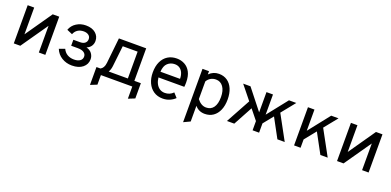

<svg xmlns="http://www.w3.org/2000/svg" viewBox="-2 -1367 4916 2414"><g transform="rotate(20 2456.5 -160.0)"><path d="M83 0V-511H170V-153L418 -511H505V0H418V-357L170 0Z M862 12Q786.5 12 725.8 -25.2Q665 -62.5 638 -130L714 -157Q734.5 -113 772.5 -90.5Q810.5 -68 862 -68Q911 -68 941 -88.2Q971 -108.5 971 -145Q971 -179 942.5 -199Q914 -219 860 -219H771V-299H860Q903.5 -299 926.8 -319Q950 -339 950 -372Q950 -405 924.8 -424Q899.5 -443 859 -443Q814 -443 780.8 -422Q747.5 -401 731 -359L657 -391Q679 -452.5 734.8 -487.8Q790.5 -523 860 -523Q942.5 -523 990.2 -482.5Q1038 -442 1038 -379Q1038 -341.5 1018.5 -311.2Q999 -281 959 -265Q1008 -253 1033.5 -218.5Q1059 -184 1059 -142Q1059 -74.5 1006.2 -31.2Q953.5 12 862 12Z M1161.5 163V-76H1214.5Q1235.5 -86.5 1249.5 -109.8Q1263.5 -133 1267.5 -171L1303.5 -511H1668.5V-76H1755.5V128L1668.5 163V0H1248.5V128ZM1325.5 -76H1581.5V-435H1382.5L1351.5 -158Q1348.5 -132 1341.5 -111.5Q1334.5 -91 1325.5 -76Z M2076.5 12Q2006.5 12 1955.5 -22.5Q1904.5 -57 1877 -117.5Q1849.5 -178 1849.5 -256Q1849.5 -340.5 1878 -400.2Q1906.5 -460 1957.5 -491.5Q2008.5 -523 2076.5 -523Q2134 -523 2182 -497.2Q2230 -471.5 2258.8 -417.8Q2287.5 -364 2287.5 -280Q2287.5 -268 2286.8 -252.2Q2286 -236.5 2284.5 -220H1938.5Q1943.5 -173.5 1961.5 -138.5Q1979.5 -103.5 2009 -83.8Q2038.5 -64 2078.5 -64Q2111 -64 2138.8 -75.5Q2166.5 -87 2190.5 -111L2241.5 -54Q2213 -25.5 2170.8 -6.8Q2128.5 12 2076.5 12ZM1937.5 -296H2199.5Q2199.5 -339.5 2185.2 -373.8Q2171 -408 2143.5 -427.5Q2116 -447 2076.5 -447Q2021 -447 1981.2 -411Q1941.5 -375 1937.5 -296Z M2422 203V-511H2509V-468Q2564 -523 2640 -523Q2705 -523 2752.2 -490.5Q2799.5 -458 2825.2 -398Q2851 -338 2851 -256Q2851 -174 2825 -113.8Q2799 -53.5 2751.8 -20.8Q2704.5 12 2640 12Q2599.5 12 2567 -2.8Q2534.5 -17.5 2509 -48V162ZM2629 -69Q2693.5 -69 2727.8 -117.5Q2762 -166 2762 -256Q2762 -342.5 2726 -392.8Q2690 -443 2629 -443Q2590 -443 2559 -425Q2528 -407 2509 -374V-138Q2535.5 -103.5 2565.5 -86.2Q2595.5 -69 2629 -69Z M3301 -95 2966 -511H3064L3301 -211ZM3335 -87V-203L3579 -511H3677ZM2935 0 3138 -372 3196 -301 3033 0ZM3278 0V-511H3365V0ZM3610 0 3447 -301 3505 -372 3708 0Z M3877 -58V-173L4144 -511H4242ZM3833 0V-511H3920V0ZM4185 0 4022 -301 4080 -372 4283 0Z M4408 0V-511H4495V-153L4743 -511H4830V0H4743V-357L4495 0Z"/></g></svg>

Font: Overpass
Style: Regular
Weight: 400
Designer: Delve Withrington, Dave Bailey, Thomas Jockin
Foundry: Delve Fonts LLC
Version: Version 4.000